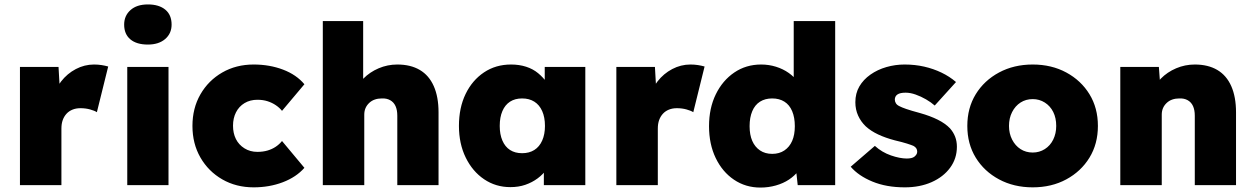

<svg xmlns="http://www.w3.org/2000/svg" viewBox="-20 -835 5656 866"><path d="M70 0V-533H244L254 -358L215 -388Q228 -432 255.5 -467.5Q283 -503 322 -523.5Q361 -544 404 -544Q422 -544 438 -541.5Q454 -539 468 -535L417 -329Q406 -336 386 -341.5Q366 -347 343 -347Q323 -347 307 -340.5Q291 -334 280 -322Q269 -310 263 -293.5Q257 -277 257 -255V0Z M554 0V-533H740V0ZM540 -724Q540 -764 568.5 -789.5Q597 -815 647 -815Q697 -815 725.5 -791.5Q754 -768 754 -724Q754 -684 725 -659Q696 -634 647 -634Q596 -634 568 -657.5Q540 -681 540 -724Z M848 -267Q848 -347 884 -409.5Q920 -472 982.5 -508Q1045 -544 1124 -544Q1196 -544 1256.5 -521Q1317 -498 1353 -455L1252 -335Q1241 -349 1224 -360.5Q1207 -372 1186.5 -378.5Q1166 -385 1141 -385Q1108 -385 1083 -370Q1058 -355 1044.5 -328.5Q1031 -302 1031 -268Q1031 -234 1044 -208Q1057 -182 1082.5 -166Q1108 -150 1141 -150Q1166 -150 1186.5 -156Q1207 -162 1223.5 -173Q1240 -184 1252 -199L1353 -78Q1316 -36 1255.5 -13Q1195 10 1124 10Q1045 10 982.5 -26Q920 -62 884 -124.5Q848 -187 848 -267Z M1436 -740H1618V-425L1580 -413Q1590 -451 1619 -480.5Q1648 -510 1688 -527Q1728 -544 1772 -544Q1832 -544 1873.5 -519.5Q1915 -495 1936.5 -446.5Q1958 -398 1958 -328V0H1772V-313Q1772 -339 1764 -356.5Q1756 -374 1740 -383Q1724 -392 1702 -391Q1685 -391 1670.5 -386Q1656 -381 1645 -370.5Q1634 -360 1628.5 -347Q1623 -334 1623 -318V0H1530Q1496 0 1472.5 0Q1449 0 1436 0Z M2050 -267Q2050 -349 2080 -411Q2110 -473 2163 -508.5Q2216 -544 2285 -544Q2322 -544 2353 -534Q2384 -524 2407 -505Q2430 -486 2447 -462Q2464 -438 2475 -410L2437 -412V-533H2620V0H2433V-130L2474 -128Q2465 -99 2447.5 -74Q2430 -49 2405 -30.5Q2380 -12 2349.5 -1.5Q2319 9 2282 9Q2216 9 2163.5 -26.5Q2111 -62 2080.5 -124.5Q2050 -187 2050 -267ZM2438 -267Q2438 -306 2425.5 -334Q2413 -362 2390 -376.5Q2367 -391 2335 -391Q2303 -391 2280.5 -376.5Q2258 -362 2246 -334Q2234 -306 2234 -267Q2234 -229 2246 -201Q2258 -173 2280.5 -158.5Q2303 -144 2335 -144Q2367 -144 2390 -158.5Q2413 -173 2425.5 -201Q2438 -229 2438 -267Z M2760 0V-533H2934L2944 -358L2905 -388Q2918 -432 2945.5 -467.5Q2973 -503 3012 -523.5Q3051 -544 3094 -544Q3112 -544 3128 -541.5Q3144 -539 3158 -535L3107 -329Q3096 -336 3076 -341.5Q3056 -347 3033 -347Q3013 -347 2997 -340.5Q2981 -334 2970 -322Q2959 -310 2953 -293.5Q2947 -277 2947 -255V0Z M3178 -266Q3178 -347 3208.5 -409.5Q3239 -472 3292 -508Q3345 -544 3413 -544Q3448 -544 3480 -534Q3512 -524 3537.5 -506Q3563 -488 3580.5 -464Q3598 -440 3603 -413L3560 -401V-740H3747V0H3578L3565 -119L3602 -112Q3598 -86 3581 -64Q3564 -42 3538.5 -25Q3513 -8 3479.5 1.5Q3446 11 3410 11Q3343 11 3290.5 -24.5Q3238 -60 3208 -122.5Q3178 -185 3178 -266ZM3565 -266Q3565 -305 3553 -333.5Q3541 -362 3518 -376.5Q3495 -391 3463 -391Q3431 -391 3408 -376.5Q3385 -362 3373 -333.5Q3361 -305 3361 -266Q3361 -227 3373 -199.5Q3385 -172 3408 -156.5Q3431 -141 3463 -141Q3495 -141 3518 -156.5Q3541 -172 3553 -199.5Q3565 -227 3565 -266Z M3817 -83 3926 -177Q3958 -148 3998.5 -134Q4039 -120 4070 -120Q4081 -120 4090 -122Q4099 -124 4104.5 -128.5Q4110 -133 4113.5 -138.5Q4117 -144 4117 -151Q4117 -168 4100 -177Q4091 -181 4070.5 -187.5Q4050 -194 4016 -202Q3974 -213 3941 -228.5Q3908 -244 3885 -265Q3863 -286 3850.5 -313.5Q3838 -341 3838 -374Q3838 -414 3856 -445Q3874 -476 3906 -498.5Q3938 -521 3978 -532.5Q4018 -544 4060 -544Q4107 -544 4148.5 -534.5Q4190 -525 4226.5 -507.5Q4263 -490 4292 -465L4196 -359Q4179 -374 4156.5 -387Q4134 -400 4110 -408.5Q4086 -417 4065 -417Q4052 -417 4043 -415Q4034 -413 4028 -409Q4022 -405 4019 -399Q4016 -393 4016 -386Q4016 -377 4021 -369Q4026 -361 4037 -356Q4046 -351 4067.5 -343.5Q4089 -336 4130 -325Q4176 -312 4210 -295Q4244 -278 4265 -256Q4280 -239 4288 -218.5Q4296 -198 4296 -173Q4296 -120 4265.5 -78.5Q4235 -37 4182 -13.5Q4129 10 4061 10Q3978 10 3915 -16Q3852 -42 3817 -83Z M4343 -267Q4343 -348 4381 -410Q4419 -472 4486 -508Q4553 -544 4638 -544Q4723 -544 4789.5 -508Q4856 -472 4894 -410Q4932 -348 4932 -267Q4932 -186 4894 -124Q4856 -62 4789.5 -26Q4723 10 4638 10Q4553 10 4486 -26Q4419 -62 4381 -124Q4343 -186 4343 -267ZM4744 -267Q4744 -303 4730.5 -330Q4717 -357 4692.5 -372.5Q4668 -388 4638 -388Q4607 -388 4583 -372.5Q4559 -357 4545 -329.5Q4531 -302 4531 -267Q4531 -233 4545 -205.5Q4559 -178 4583 -162.5Q4607 -147 4638 -147Q4668 -147 4692.5 -162.5Q4717 -178 4730.5 -205.5Q4744 -233 4744 -267Z M5033 -533H5207L5215 -425L5177 -413Q5187 -451 5216 -480.5Q5245 -510 5285 -527Q5325 -544 5369 -544Q5429 -544 5470.5 -519.5Q5512 -495 5533.5 -446.5Q5555 -398 5555 -328V0H5369V-313Q5369 -339 5361 -356.5Q5353 -374 5337 -383Q5321 -392 5299 -391Q5282 -391 5267.5 -386Q5253 -381 5242 -370.5Q5231 -360 5225.5 -347Q5220 -334 5220 -318V0H5127Q5093 0 5069.5 0Q5046 0 5033 0Z"/></svg>

Font: Mach ExtraBold
Style: Regular
Weight: 800
Version: Version 1.002